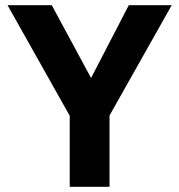

<svg xmlns="http://www.w3.org/2000/svg" viewBox="-20 -718 689 738"><path d="M248 0V-273L9 -698H179L329 -420H331L475 -698H640L401 -274V0Z"/></svg>

Font: IBM Plex Sans Thai
Style: Bold
Weight: 700
Designer: Mike Abbink, Paul van der Laan, Pieter van Rosmalen, Ben Mitchell, Mark Frömberg
Foundry: Bold Monday
Version: Version 1.2